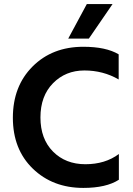

<svg xmlns="http://www.w3.org/2000/svg" viewBox="-20 -912 649 940"><path d="M415 -723H314L405 -892H531ZM388 8Q238 8 140.5 -86.5Q43 -181 43 -335.5Q43 -490 139.5 -586.5Q236 -683 388 -683Q499 -683 561 -646V-523Q485 -567 393 -567Q301 -567 239.5 -504.5Q178 -442 178 -337Q178 -232 239.5 -170Q301 -108 398 -108Q495 -108 562 -158V-32Q500 8 388 8Z"/></svg>

Font: Hind Colombo SemiBold
Style: Regular
Weight: 600
Designer: Jyotish Sonowal, Aditi Pimprikar
Foundry: Indian Type Foundry
Version: Version 1.000;PS 1.0;hotconv 1.0.86;makeotf.lib2.5.63406; tt